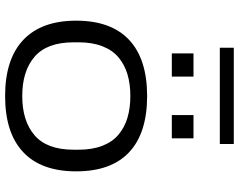

<svg xmlns="http://www.w3.org/2000/svg" viewBox="-111 -803 926 744"><g transform="rotate(90 352.0 -431.0)"><path d="M165 -819.8V-874H538.1V-819.8ZM187 -633.8V-717.8H276.9V-633.8ZM425.8 -633.8V-717.8H516.1V-633.8ZM352.1 12.2Q209.5 12.2 134.8 -58.1Q60.1 -128.4 60.1 -263.2Q60.1 -398.4 134.5 -468.3Q209 -538.1 352.1 -538.1Q495.6 -538.1 569.8 -468.5Q644 -398.9 644 -263.2Q644 -127.9 569.6 -57.9Q495.1 12.2 352.1 12.2ZM560.1 -252.9V-272.9Q560.1 -325.7 544.9 -364.7Q529.8 -403.8 501.7 -427.2Q473.6 -450.7 436.3 -461.9Q398.9 -473.1 352.1 -473.1Q305.2 -473.1 267.8 -461.9Q230.5 -450.7 202.4 -427.2Q174.3 -403.8 159.2 -364.7Q144 -325.7 144 -272.9V-252.9Q144 -150.4 199.5 -102.3Q254.9 -54.2 352.1 -54.2Q449.2 -54.2 504.6 -102.3Q560.1 -150.4 560.1 -252.9Z"/></g></svg>

Font: Archivo Expanded Light
Style: Regular
Weight: 300
Width: 7
Designer: Hector Gatti
Foundry: Omnibus-Type
Version: Version 2.001